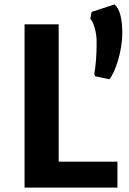

<svg xmlns="http://www.w3.org/2000/svg" viewBox="-20 -854 587 874"><path d="M91.8 0H514.6V-118.2H247.1V-743.2H91.8ZM478 -493.2C503.4 -522.5 536.6 -618.7 536.6 -703.1C536.6 -769 525.4 -812 502 -834L397 -799.8L391.1 -768.6C406.7 -752.4 419.9 -707 419.9 -662.6C420.4 -608.9 415.5 -547.9 409.2 -518.1L413.1 -506.8Z"/></svg>

Font: Merriweather Sans
Style: Bold
Weight: 700
Designer: Eben Sorkin ( eben@eyebytes.com )
Foundry: Eben Sorkin
Version: Version 1.003